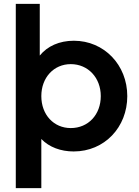

<svg xmlns="http://www.w3.org/2000/svg" viewBox="-20 -765 712 985"><path d="M61 200H192V-52C232 -10 292 12 358 12C516 12 633 -112 633 -272C633 -432 514 -556 359 -556C284 -556 223 -528 184 -480V-745H61ZM192 -272C192 -367 256 -436 343 -436C432 -436 497 -366 497 -272C497 -177 433 -108 343 -108C256 -108 192 -176 192 -272Z"/></svg>

Font: Mluvka
Style: Bold
Weight: 700
Designer: Modified by Jiří Krblich, Original typeface by Gumpita Rahayu
Foundry: Gumpita Rahayu & Jiří Krblich
Version: Version 2.000;Glyphs 3.1.1 (3134)